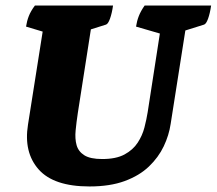

<svg xmlns="http://www.w3.org/2000/svg" viewBox="-20 -661 782 693"><path d="M303 12Q174 12 119.5 -49.5Q65 -111 81 -211L134 -547L74 -565Q77 -585 84 -603Q91 -621 106 -641H388Q384 -613 377 -593.5Q370 -574 362 -572L308 -555L261 -254Q256 -221 253 -190.5Q250 -160 256.5 -137Q263 -114 284.5 -100.5Q306 -87 349 -87Q399 -87 429.5 -103.5Q460 -120 477 -146Q494 -172 501.5 -201.5Q509 -231 513 -256L557 -540L471 -565Q474 -585 481 -603Q488 -621 502 -641H742Q738 -613 731 -593.5Q724 -574 716 -572L649 -551L596 -214Q590 -173 571 -133Q552 -93 517.5 -60Q483 -27 430 -7.5Q377 12 303 12Z"/></svg>

Font: Petrona Black
Style: Italic
Weight: 900
Italic angle: -9°
Designer: Ringo R. Seeber
Foundry: Ringo R. Seeber
Version: Version 2.001; ttfautohint (v1.8.3)